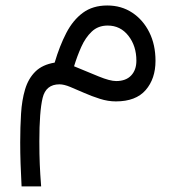

<svg xmlns="http://www.w3.org/2000/svg" viewBox="-20 -355 627 686"><path d="M175.3 -131.3Q192.9 -190.9 216.8 -237.1Q240.7 -283.2 276.1 -309.3Q311.5 -335.4 363.3 -335.4Q413.6 -335.4 452.4 -309.8Q491.2 -284.2 513.4 -239.7Q535.6 -195.3 535.6 -137.7Q535.6 -73.7 500.5 -33.2Q465.3 7.3 394 7.3Q365.7 7.3 336.7 -2Q307.6 -11.2 280.5 -23.2Q253.4 -35.2 231 -44.4Q208.5 -53.7 192.4 -53.7Q144 -53.7 132.3 -5.1Q120.6 43.5 120.6 149.9Q120.6 197.8 122.1 231.9Q123.5 266.1 127 311H57.1Q54.7 267.6 53.5 229.7Q52.2 191.9 52.2 153.3Q52.2 99.6 55.2 51.3Q58.1 2.9 69.6 -35.6Q81.1 -74.2 106.2 -99.1Q131.3 -124 175.3 -131.3ZM467.3 -138.2Q467.3 -190.9 438.7 -227.3Q410.2 -263.7 364.7 -263.7Q330.6 -263.7 307.9 -242.2Q285.2 -220.7 270.3 -187.3Q255.4 -153.8 244.6 -118.2Q292.5 -98.1 332.8 -81.8Q373 -65.4 395 -65.4Q429.7 -65.4 448.5 -85.2Q467.3 -105 467.3 -138.2Z"/></svg>

Font: Vazirmatn RD UI Light
Style: Regular
Weight: 300
Designer: Saber Rastikerdar
Foundry: Saber Rastikerdar
Version: Version 33.003